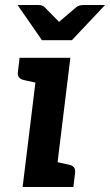

<svg xmlns="http://www.w3.org/2000/svg" viewBox="-20 -744 438 764"><path d="M70 0 133 -514H260L197 0ZM172 0 198 -101 253 -89Q267 -86 273.5 -79Q280 -72 279 -58L272 0ZM158 -514 132 -413 77 -425Q63 -428 56.5 -435Q50 -442 51 -456L58 -514ZM398 -724 266 -584H147L50 -724H134Q149 -724 158 -715L215 -657L283 -715Q287 -719 295 -721.5Q303 -724 310 -724Z"/></svg>

Font: Aleo
Style: Bold Italic
Weight: 700
Italic angle: -7°
Version: Version 2.001;gftools[0.9.29]